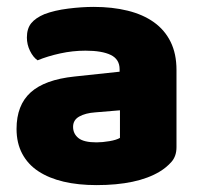

<svg xmlns="http://www.w3.org/2000/svg" viewBox="-20 -521 584 557"><path d="M260 -108Q277 -108 297.5 -111.5Q318 -115 328 -121V-201L256 -195Q228 -193 210 -183Q192 -173 192 -153Q192 -133 207.5 -120.5Q223 -108 260 -108ZM252 -501Q306 -501 350.5 -490Q395 -479 426.5 -456.5Q458 -434 475 -399.5Q492 -365 492 -318V-94Q492 -68 477.5 -51.5Q463 -35 443 -23Q378 16 260 16Q207 16 164.5 6Q122 -4 91.5 -24Q61 -44 44.5 -75Q28 -106 28 -147Q28 -216 69 -253Q110 -290 196 -299L327 -313V-320Q327 -349 301.5 -361.5Q276 -374 228 -374Q191 -374 154.5 -366Q118 -358 89 -346Q76 -355 67 -373.5Q58 -392 58 -412Q58 -438 70.5 -453.5Q83 -469 109 -480Q138 -491 177.5 -496Q217 -501 252 -501Z"/></svg>

Font: Baloo Chettan 2 ExtraBold
Style: Regular
Weight: 800
Designer: Maithili Shingre, Unnati Kotecha and Ek Type
Foundry: Ek Type
Version: Version 1.640;hotconv 1.0.111;makeotfexe 2.5.65597; ttfautoh